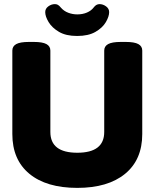

<svg xmlns="http://www.w3.org/2000/svg" viewBox="-20 -906 752 934"><path d="M356 8Q206 8 123 -60.5Q40 -129 40 -254V-660Q40 -681 59 -691.5Q78 -702 120 -702H145Q187 -702 206 -691.5Q225 -681 225 -660V-264Q225 -163 356 -163Q487 -163 487 -264V-660Q487 -681 506 -691.5Q525 -702 567 -702H592Q634 -702 653 -691.5Q672 -681 672 -660V-254Q672 -129 588.5 -60.5Q505 8 356 8ZM355 -731Q301 -731 267 -751Q233 -771 216.5 -798.5Q200 -826 200 -847Q200 -864 215 -875Q230 -886 247 -886Q255 -886 261.5 -882.5Q268 -879 277 -868Q291 -852 312 -844Q333 -836 356 -836Q382 -836 403 -845Q424 -854 436 -870Q448 -886 464 -886Q481 -886 496 -875Q511 -864 511 -847Q511 -826 495 -798.5Q479 -771 444.5 -751Q410 -731 355 -731Z"/></svg>

Font: Asap Black
Style: Regular
Weight: 900
Designer: Pablo Cosgaya
Foundry: Omnibus-Type
Version: Version 3.001; ttfautohint (v1.8.4.7-5d5b)